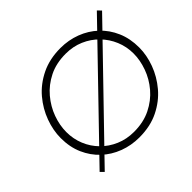

<svg xmlns="http://www.w3.org/2000/svg" viewBox="-163 -941 1167 1167"><g transform="rotate(-45 421.0 -357.5)"><path d="M814 -699 132 6 110 -16 792 -722ZM429 7Q360 7 298 -16.5Q236 -40 189 -84Q142 -128 115 -189.5Q88 -251 88 -328Q88 -394 113 -462.5Q138 -531 186.5 -588.5Q235 -646 307.5 -681.5Q380 -717 474 -717Q543 -717 605 -693.5Q667 -670 714 -626Q761 -582 788 -520Q815 -458 815 -381Q815 -315 790 -247Q765 -179 716.5 -121.5Q668 -64 596 -28.5Q524 7 429 7ZM430 -40Q512 -40 574.5 -71Q637 -102 679.5 -152Q722 -202 743.5 -262Q765 -322 765 -379Q765 -438 743 -490.5Q721 -543 681.5 -583.5Q642 -624 588.5 -647Q535 -670 472 -670Q390 -670 328 -639Q266 -608 223.5 -557.5Q181 -507 159.5 -447.5Q138 -388 138 -330Q138 -271 159.5 -218.5Q181 -166 220.5 -126Q260 -86 313.5 -63Q367 -40 430 -40Z"/></g></svg>

Font: Josefin Sans Thin Light
Style: Italic
Weight: 300
Italic angle: -7°
Version: Version 2.000